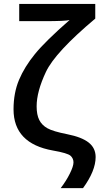

<svg xmlns="http://www.w3.org/2000/svg" viewBox="-20 -780 530 990"><path d="M473.1 29.8Q473.1 100.6 408.2 189.9H293Q321.8 152.3 340.3 114.7Q358.9 77.1 358.9 57.1Q358.9 37.1 343.8 23.2Q328.6 9.3 252.9 -3.9Q49.8 -40 49.8 -216.3Q49.8 -300.8 78.1 -368.2Q106.4 -435.5 160.4 -501.7Q214.4 -567.9 338.9 -676.8Q317.4 -670.9 209 -670.9H79.1V-759.8H471.2V-684.1Q264.6 -510.7 216.8 -409.2Q168.9 -307.6 168.9 -231.9Q168.9 -188 182.4 -161.4Q195.8 -134.8 224.4 -118.7Q252.9 -102.5 327.1 -87.9Q401.4 -73.2 437.3 -44.9Q473.1 -16.6 473.1 29.8Z"/></svg>

Font: OpenSans-Semibold
Style: Regular
Weight: 600
Foundry: Ascender Corporation
Version: Version 1.10